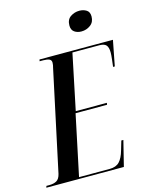

<svg xmlns="http://www.w3.org/2000/svg" viewBox="-166 -1007 851 1091"><g transform="rotate(-15 259.5 -461.5)"><path d="M-32 0 -29 -10H-12Q14 -10 31 -19.5Q48 -29 55 -58L181 -647Q186 -664 186 -678Q186 -693 173.5 -698.5Q161 -704 138 -704H117L119 -714H551L522 -565H512Q514 -582 517 -607.5Q520 -633 520 -648Q520 -678 508.5 -691Q497 -704 469 -704H310L242 -377H425L423 -366H238L163 -10H343Q381 -10 401 -31Q421 -52 433 -95L449 -149H461L424 0ZM391 -806Q367 -806 350 -818Q333 -830 333 -856Q333 -891 356.5 -907Q380 -923 409 -923Q432 -923 450 -912Q468 -901 468 -874Q468 -841 444.5 -823.5Q421 -806 391 -806Z"/></g></svg>

Font: Noto Serif Display ExtraCondensed SemiBold
Style: Italic
Weight: 600
Width: 2
Italic angle: -12°
Designer: Monotype Design Team
Foundry: Monotype Imaging Inc.
Version: Version 2.009